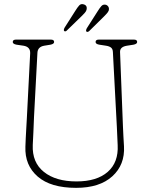

<svg xmlns="http://www.w3.org/2000/svg" viewBox="-20 -891 721 926"><path d="M543.5 -280.5 524.5 -639.5Q524 -654.5 515.8 -661.2Q507.5 -668 491.5 -670.5L459 -675.5Q441 -678.5 441 -688.5Q441 -700 456.5 -700H626Q641.5 -700 641.5 -688.5Q641.5 -679 624 -675.5L592 -670.5Q558 -665 559 -640L573 -280.5Q574 -256.5 575.2 -233.5Q576.5 -210.5 578 -185.5Q583 -96.5 521.8 -40.8Q460.5 15 347 15Q224.5 15 161.8 -39.5Q99 -94 102.5 -183.5Q103 -200 104.2 -225.5Q105.5 -251 107 -277Q108.5 -303 109.5 -321L125.5 -633.5Q127 -665 93.5 -670.5L59.5 -675.5Q41.5 -679 41.5 -688.5Q41.5 -700 57 -700H225.5Q241 -700 241 -688.5Q241 -679 223.5 -675.5L193 -670.5Q162 -665 160.5 -636.5L144 -326Q142 -285.5 141 -253Q140 -220.5 138 -191.5Q134.5 -107.5 191.8 -61.8Q249 -16 349 -16Q447 -16 499.5 -62Q552 -108 547.5 -191.5Q546 -223 545.2 -242.8Q544.5 -262.5 543.5 -280.5ZM343 -838.5Q353.5 -855.5 362 -864.8Q370.5 -874 383.5 -870Q403 -864.5 397 -842.5Q394.5 -835 387.8 -827.8Q381 -820.5 374 -813.5L303 -744.5Q295.5 -736.5 289.5 -741.5Q285.5 -746 291.5 -757.5ZM450.5 -836Q461 -853 469.2 -862Q477.5 -871 490.5 -868Q498.5 -865.5 502.8 -858.2Q507 -851 504.5 -840.5Q501.5 -832.5 494.5 -825.2Q487.5 -818 481 -811L410.5 -741.5Q402 -734 396.5 -739Q393 -743.5 398.5 -754.5Z"/></svg>

Font: Fraunces 72pt SuperSoft Thin
Style: Regular
Weight: 100
Version: Version 1.000;[b76b70a41]